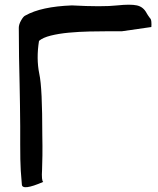

<svg xmlns="http://www.w3.org/2000/svg" viewBox="-20 -774 674 817"><path d="M73 11Q67 -53 66.5 -96.5Q66 -140 66 -159V-238L65 -328Q65 -358 63.5 -412.5Q62 -467 61 -531.5Q60 -596 60 -656Q60 -670 70 -687.5Q80 -705 88 -708Q155 -746 286 -751Q416 -744 479 -751Q535 -757 562.5 -751Q590 -745 604 -718Q606 -714 609.5 -709Q613 -704 618 -697Q623 -693 624 -681.5Q625 -670 624 -659L499 -641Q479 -641 442 -641Q405 -641 360.5 -640Q316 -639 273 -635Q230 -631 196 -622.5Q162 -614 146 -600Q134 -525 147 -461Q154 -429 157 -363.5Q160 -298 160 -200Q161 -150 160.5 -112.5Q160 -75 159 -52Q156 -5 164 0Q74 39 73 11Z"/></svg>

Font: Mansalva
Style: Regular
Weight: 400
Designer: Carolina Short
Foundry: Carolina Short
Version: Version 2.112; ttfautohint (v1.8.4.7-5d5b)